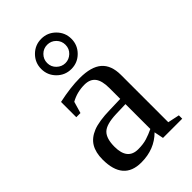

<svg xmlns="http://www.w3.org/2000/svg" viewBox="-223 -802 890 890"><g transform="rotate(-45 222.0 -357.0)"><path d="M227.1 -469.2Q302.2 -469.2 337.6 -438.5Q373 -407.7 373 -344.2V-34.2L430.2 -22V0H304.2L294.9 -45.9Q239.3 9.8 152.8 9.8Q35.2 9.8 35.2 -127Q35.2 -172.9 53 -202.9Q70.8 -232.9 109.9 -248.8Q148.9 -264.6 223.1 -266.1L292 -268.1V-339.8Q292 -387.2 274.7 -409.7Q257.3 -432.1 221.2 -432.1Q172.4 -432.1 131.8 -409.2L115.2 -352.1H87.9V-452.1Q167 -469.2 227.1 -469.2ZM292 -233.9 228 -231.9Q162.6 -229.5 139.4 -206.5Q116.2 -183.6 116.2 -129.9Q116.2 -43.9 186 -43.9Q219.2 -43.9 243.4 -51.5Q267.6 -59.1 292 -70.8ZM329.1 -625Q329.1 -584 300 -554.9Q271 -525.9 230 -525.9Q189 -525.9 159.9 -554.9Q130.9 -584 130.9 -625Q130.9 -666 159.9 -695.1Q189 -724.1 230 -724.1Q271 -724.1 300 -695.1Q329.1 -666 329.1 -625ZM290 -625Q290 -649.9 272.5 -667.5Q254.9 -685.1 230 -685.1Q205.1 -685.1 187.5 -667.5Q169.9 -649.9 169.9 -625Q169.9 -599.6 188 -582.3Q206.1 -564.9 230 -564.9Q253.4 -564.9 271.7 -582Q290 -599.1 290 -625Z"/></g></svg>

Font: Liberation Serif
Style: Regular
Weight: 400
Designer: Steve Matteson
Foundry: Ascender Corporation
Version: Version 2.1.5